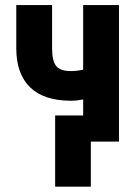

<svg xmlns="http://www.w3.org/2000/svg" viewBox="-20 -548 530 743"><path d="M440.4 0H301.8V-163.1Q277.3 -158.2 254.4 -158.2Q149.9 -158.2 96.4 -210.2Q43 -262.2 43 -360.8V-528.3H181.6V-360.4Q181.6 -312 197.5 -292.5Q213.4 -272.9 254.4 -272.9Q275.9 -272.9 301.8 -278.3V-528.3H440.4ZM331.5 174.3H193.4V-101.1H331.5Z"/></svg>

Font: MAUL Condensed Bold
Style: Condensed Bold
Weight: 700
Designer: MAUL
Version: Version 1.0; 2020; ttfautohint (v1.8.3)